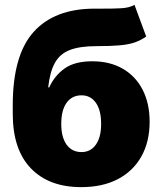

<svg xmlns="http://www.w3.org/2000/svg" viewBox="-20 -763 671 793"><path d="M535.5 -742.9 583.8 -612.2Q561.8 -596.6 536.9 -587.9Q512.1 -579.2 474.8 -575.8Q437.5 -572.4 377.8 -572.4Q310.4 -572.4 269.2 -556.8Q228 -541.2 207 -503.9Q186.1 -466.6 179 -402H183.2Q205.6 -451 247.3 -480.5Q289.1 -509.9 360.8 -509.9Q434.3 -509.9 487.6 -478.9Q540.8 -447.8 569.4 -391.7Q598 -335.6 598 -259.9Q598 -178.3 564.3 -117.5Q530.5 -56.8 467.3 -23.4Q404.1 9.9 315.3 9.9Q182.2 9.9 107.4 -67.8Q32.7 -145.6 32.7 -292.6V-328.1Q32.7 -535.5 119.1 -631.4Q205.6 -727.3 370.7 -727.3Q377.8 -727.3 384.6 -727.3Q391.3 -727.3 397.7 -727.3Q445 -726.9 479.9 -728.9Q514.9 -730.8 535.5 -742.9ZM316.8 -134.9Q354 -134.9 375.9 -165.5Q397.7 -196 397.7 -251.4Q397.7 -307.9 375.9 -338.6Q354 -369.3 316.8 -369.3Q277.3 -369.3 255.1 -338.6Q233 -307.9 233 -251.4Q233 -196 255.1 -165.5Q277.3 -134.9 316.8 -134.9Z"/></svg>

Font: Inter UI Black
Style: Regular
Weight: 900
Designer: Rasmus Andersson
Foundry: rsms
Version: 3.2;8d6f07862